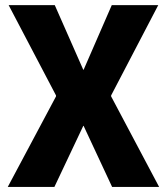

<svg xmlns="http://www.w3.org/2000/svg" viewBox="-20 -740 661 760"><path d="M423.8 0 311 -241.7H307.6L201.7 -359.9V-362.3L14.2 -719.7H196.8L309.6 -463.9H313L419.9 -360.8V-358.4L609.9 0ZM10.7 0 201.7 -358.4V-360.8L307.6 -463.9H311L422.4 -719.7H606.4L419.9 -362.3V-359.9L313 -241.7H309.6L195.3 0Z"/></svg>

Font: Reddit Sans Condensed ExtraBold
Style: Regular
Weight: 800
Designer: Stephen Hutchings
Foundry: Reddit
Version: Version 1.014